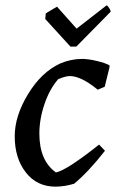

<svg xmlns="http://www.w3.org/2000/svg" viewBox="-20 -685 448 717"><path d="M243 -511 149 -614 151 -635Q185 -656 193 -660L266 -578L378 -665Q382 -664 388 -654.5Q394 -645 393 -641L265 -511ZM187 12Q118 12 76.5 -41Q35 -94 35 -176Q35 -252 85 -334Q135 -416 205 -448Q245 -465 287 -465Q309 -465 341 -457.5Q373 -450 389 -441V-434L371 -361L345 -350Q284 -400 242 -401Q224 -401 197 -389Q165 -352 146 -296Q127 -240 127 -186Q127 -85 189 -41Q229 -49 350 -145L372 -122Q311 -44 257 1Q221 12 187 12Z"/></svg>

Font: Albura Medium
Style: Italic
Weight: 462
Italic angle: -7°
Designer: Mercedes Jáuregui
Foundry: Omnibus-Type Team
Version: Version 1.000